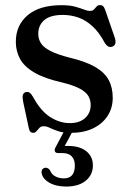

<svg xmlns="http://www.w3.org/2000/svg" viewBox="-20 -500 507 740"><path d="M233 -5.5H266L225 71L205 65Q213 63.5 221.8 63Q230.5 62.5 242.5 62.5Q287.5 62.5 312.8 83Q338 103.5 338 137.5Q338 174 310.5 196.5Q283 219 235 219Q194.5 219 168.2 203Q142 187 140 163.5Q140 156 144.2 151.5Q148.5 147 154.5 146.5Q160.5 146 165 148.8Q169.5 151.5 172.5 156Q179.5 173 194 180.2Q208.5 187.5 226 187.5Q268.5 187.5 268.5 137.5Q268.5 116 256.8 103Q245 90 222 90H205Q194.5 90 191.8 83.8Q189 77.5 193.5 69ZM249 -25.5Q286.5 -25.5 308 -45Q329.5 -64.5 329.5 -95Q329.5 -114.5 320.5 -130Q311.5 -145.5 287.8 -158.2Q264 -171 220 -182Q151 -197.5 111.8 -220.8Q72.5 -244 56.8 -273.8Q41 -303.5 41 -339Q41 -402.5 86.5 -441.2Q132 -480 217 -480Q248.5 -480 268.8 -474.5Q289 -469 302.8 -463.5Q316.5 -458 326.5 -458Q337 -458 342.2 -463.5Q347.5 -469 352.2 -474.8Q357 -480.5 366 -480.5Q372.5 -480.5 377.2 -476.2Q382 -472 385.5 -461.5L422 -356Q426.5 -342.5 424.8 -333.5Q423 -324.5 413.5 -320.5Q404.5 -317 397.5 -320.8Q390.5 -324.5 384.5 -333.5Q362.5 -375 336.5 -398.8Q310.5 -422.5 281.8 -432.5Q253 -442.5 222 -442.5Q174.5 -442.5 151 -422.8Q127.5 -403 127.5 -369.5Q127.5 -350 137.5 -333.8Q147.5 -317.5 174 -303.8Q200.5 -290 249.5 -277.5Q310.5 -263 346.8 -242Q383 -221 398.8 -191.8Q414.5 -162.5 414.5 -123Q414.5 -83.5 394.5 -53Q374.5 -22.5 338.5 -5.2Q302.5 12 253.5 12Q223 12 204 5.5Q185 -1 172.2 -7.2Q159.5 -13.5 148 -13.5Q138 -13.5 132 -7.2Q126 -1 120.8 5.5Q115.5 12 107.5 12Q101.5 12 97.2 7.8Q93 3.5 91 -6.5L69.5 -106.5Q66 -124 67.8 -132.5Q69.5 -141 78 -144.5Q87 -147.5 93.8 -143Q100.5 -138.5 108 -125.5Q136.5 -72.5 173.2 -49Q210 -25.5 249 -25.5Z"/></svg>

Font: Fraunces 12pt
Style: Regular
Weight: 400
Version: Version 1.000;[b76b70a41]